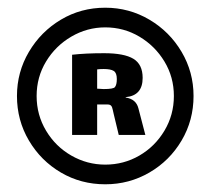

<svg xmlns="http://www.w3.org/2000/svg" viewBox="-20 -704 546 498"><path d="M482 -455Q482 -392 451 -339.5Q420 -287 367.5 -256.5Q315 -226 253 -226Q190 -226 138 -256.5Q86 -287 55 -339.5Q24 -392 24 -455Q24 -517 55 -569.5Q86 -622 138 -653Q190 -684 253 -684Q315 -684 367.5 -653Q420 -622 451 -569.5Q482 -517 482 -455ZM431 -455Q431 -504 406.5 -544.5Q382 -585 341.5 -609Q301 -633 253 -633Q206 -633 165 -609Q124 -585 99.5 -544.5Q75 -504 75 -455Q75 -406 99.5 -365Q124 -324 165 -300.5Q206 -277 253 -277Q301 -277 341.5 -300.5Q382 -324 406.5 -365Q431 -406 431 -455ZM339 -423 357 -354H288L275 -408Q274 -411 272.5 -419Q271 -427 268 -430Q265 -433 259 -433H258H257H232V-354H167V-562Q202 -566 250 -566Q302 -566 326 -551.5Q350 -537 350 -502Q350 -456 306 -452V-451Q333 -447 339 -423ZM249 -473Q274 -473 278 -478Q283 -484 283 -499Q283 -515 275 -520Q267 -525 249 -525Q239 -525 232 -524V-474Z"/></svg>

Font: Lalezar
Style: Regular
Weight: 400
Designer: Borna Izadpanah
Foundry: Borna Izadpanah
Version: Version 1.003;November 28, 2018;FontCreator 11.5.0.2421 64-b